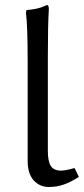

<svg xmlns="http://www.w3.org/2000/svg" viewBox="-20 -725 333 762"><path d="M89.8 -85.9V-481Q89.8 -623.5 83 -673.8L85 -685.1Q104.5 -686.5 120.1 -689.7Q135.7 -692.9 143.6 -695.8Q151.4 -698.7 167 -705.1Q173.8 -705.1 173.8 -688Q169.9 -625 169.9 -499V-126Q169.9 -85 181.6 -66.4Q193.4 -47.9 222.2 -47.9Q239.3 -47.9 275.9 -58.1L293 -22.9Q259.3 -1.5 231.9 7.8Q204.6 17.1 173.8 17.1Q137.2 17.1 113.5 -9.5Q89.8 -36.1 89.8 -85.9Z"/></svg>

Font: Linear Smooth Low Contrast
Style: Regular
Weight: 500
Designer: Philipp H. Poll, Flanker
Foundry: Philipp H. Poll, reworked by Flanker
Version: Version 1.010 | FøM Fix